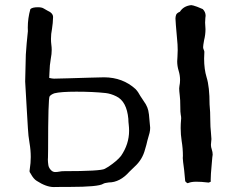

<svg xmlns="http://www.w3.org/2000/svg" viewBox="-20 -736 925 756"><path d="M191.4 0.5Q162.1 0.5 124.5 -23.9Q111.8 -31.7 101.1 -51.8Q96.2 -58.1 96.2 -62L97.2 -69.8Q101.1 -94.2 101.1 -117.7Q101.1 -145.5 96.2 -173.3Q91.3 -201.2 89.8 -231.9L85 -312.5Q79.1 -405.8 79.1 -415Q79.1 -429.2 79.8 -444.8Q80.6 -460.4 80.6 -477.1Q80.6 -521 85 -564.9Q88.4 -603.5 89.1 -606.4Q89.8 -609.4 89.8 -613.3L89.4 -627.4Q89.4 -664.1 99.6 -700.2Q107.4 -707.5 129.4 -707.5Q144.5 -707.5 152.1 -702.6Q159.7 -697.8 166.5 -694.3Q189 -684.6 189 -668.9Q188.5 -645.5 184.6 -621.1Q180.7 -603 180.7 -583Q180.7 -570.8 182.1 -560.3Q183.6 -549.8 183.6 -539.6Q183.6 -522.9 180.2 -506.3Q175.3 -479 174.8 -450.7Q174.8 -439.5 173.8 -429.2Q186 -426.3 192.9 -426.3Q208 -426.3 249.8 -427.7Q291.5 -429.2 333.3 -430.2Q375 -431.2 390.1 -431.6Q463.4 -431.2 513.7 -385.3Q524.4 -374 532.7 -357.9Q539.6 -346.7 546.9 -336.4Q563.5 -314 565.9 -288.6L566.4 -286.1L571.3 -232.9Q571.3 -222.7 568.8 -212.4Q564.5 -198.7 560.5 -183.1Q556.6 -165 551.3 -148.4Q541 -107.4 509.3 -79.1L489.7 -60.1Q452.1 -17.6 408.2 -17.6Q391.1 -15.6 386.2 -12.2Q367.2 0 253.9 0H224.6Q201.2 0 191.4 0.5ZM197.3 -58.6Q205.6 -58.6 213.9 -60.3Q222.2 -62 229 -62Q377 -62 392.6 -71.3L407.7 -80.1Q440.9 -102.5 456.5 -122.1Q488.3 -168.5 488.3 -221.2Q488.3 -233.4 486.8 -246.1Q485.8 -251 485.8 -256.1Q485.8 -261.2 485.4 -265.6V-267.6Q479 -337.4 437.5 -356.9Q416.5 -367.2 396.5 -369.6Q346.7 -375 280.8 -375Q219.2 -375 194.3 -368.7Q181.6 -364.3 175.5 -356.9Q169.4 -349.6 169.4 -147.5Q169.4 -122.1 168.9 -115.2L168.5 -108.4Q168.5 -98.1 170.4 -85.7Q172.4 -73.2 183.6 -63.5Q189.9 -58.6 197.3 -58.6ZM719.2 -14.6Q717.8 -14.6 715.8 -16.1Q709 -20.5 709 -25.1Q709 -29.8 705.1 -66.4Q699.7 -105.5 699.7 -113.8L700.2 -122.1Q700.2 -151.4 695.3 -180.7Q691.4 -206.1 691.4 -231.9Q691.4 -248 692.9 -264.2L693.4 -270.5Q693.4 -276.9 691.7 -284.4Q689.9 -292 689.9 -318.1Q689.9 -344.2 688 -357.9Q685.5 -378.9 685.5 -387.7L686.5 -397Q689 -409.2 689 -420.9Q689 -439.5 683.3 -457.8Q677.7 -476.1 677.7 -494.6L678.7 -511.7L679.7 -538.6Q679.7 -560.5 677.2 -583Q670.9 -652.3 670.9 -663.1Q670.9 -669.9 673.3 -677.2Q675.8 -684.6 688.5 -689.9Q702.6 -712.4 732.9 -715.8Q738.3 -715.8 755.9 -709.5L778.3 -700.2Q789.6 -689 789.6 -673.8L788.6 -665.5Q787.6 -656.2 787.6 -647L789.1 -621.1Q789.1 -599.1 783.7 -578.1Q779.8 -557.1 779.8 -550.3Q779.8 -545.4 782 -540.8Q784.2 -536.1 784.7 -532.2L783.7 -505.4Q783.7 -463.4 793.5 -431.6Q805.2 -394.5 805.2 -324.7Q808.1 -296.9 808.1 -259.3Q808.1 -236.8 810.5 -215.3L812.5 -188.5Q812.5 -182.6 811.5 -177.5Q810.5 -172.4 810.5 -165.5Q810.5 -157.2 814 -147.2Q817.4 -137.2 817.4 -127Q816.4 -124.5 813.5 -87.9Q809.6 -47.4 809.6 -27.3L810.1 -21Q806.6 -19.5 804.9 -18.3Q803.2 -17.1 801.8 -17.1Q799.3 -17.6 796.4 -17.6Q773.4 -20.5 752.4 -20.5Q733.9 -20.5 721.7 -15.6Z"/></svg>

Font: Kurland
Style: Regular
Weight: 400
Designer: GGBot
Version: 0.22